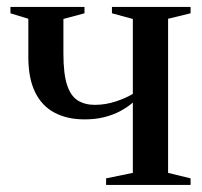

<svg xmlns="http://www.w3.org/2000/svg" viewBox="-20 -522 571 542"><path d="M279.5 0V-18.5L355 -34V-232.5Q339.5 -219 319.2 -208.2Q299 -197.5 274 -191.2Q249 -185 219 -185Q169.5 -185 133.8 -204Q98 -223 79 -262Q60 -301 60 -361V-469L9.5 -484.5V-502.5H218.5V-484.5L159 -468.5V-371Q159 -314 169.2 -282.5Q179.5 -251 199.5 -238.5Q219.5 -226 247.5 -226Q277.5 -226 306.5 -235.5Q335.5 -245 355 -257V-468.5L296 -484.5V-502.5H518V-484.5L454.5 -469V-34L518 -18.5V0Z"/></svg>

Font: Merriweather 144pt
Style: Regular
Weight: 400
Version: Version 2.100